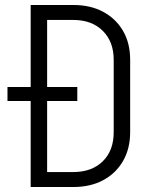

<svg xmlns="http://www.w3.org/2000/svg" viewBox="-20 -750 640 770"><path d="M103 0V-345H10V-401H103V-730H274Q343 -730 394 -702.5Q445 -675 473.5 -626Q502 -577 502 -510V-220Q502 -154 473.5 -104.5Q445 -55 394 -27.5Q343 0 274 0ZM169 -60H274Q348 -60 392 -103Q436 -146 436 -220V-510Q436 -583 392 -626.5Q348 -670 274 -670H169V-401H290V-345H169Z"/></svg>

Font: JetBrains Mono NL ExtraLight
Style: Regular
Weight: 200
Designer: Philipp Nurullin, Konstantin Bulenkov
Foundry: JetBrains
Version: Version 2.304; ttfautohint (v1.8.4.7-5d5b)